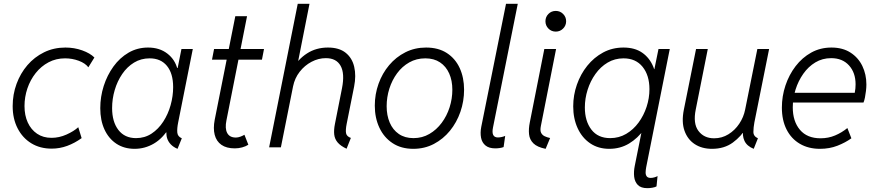

<svg xmlns="http://www.w3.org/2000/svg" viewBox="-20 -772 4597 1006"><path d="M250.5 6.8Q189.9 6.8 144 -21.2Q98.1 -49.3 72.3 -99.6Q46.4 -149.9 46.4 -215.8Q46.4 -277.3 66.7 -332.5Q86.9 -387.7 123.5 -430.4Q160.2 -473.1 210.9 -498Q261.7 -522.9 322.8 -522.9Q369.1 -522.9 410.6 -508.1Q452.1 -493.2 474.6 -470.7L442.9 -419.4Q426.8 -440.9 392.6 -453.6Q358.4 -466.3 320.8 -466.3Q273.4 -466.3 234.4 -445.6Q195.3 -424.8 167 -389.2Q138.7 -353.5 123.5 -308.6Q108.4 -263.7 108.4 -216.3Q108.4 -167.5 125.5 -130.1Q142.6 -92.8 174.3 -71.3Q206.1 -49.8 250 -49.8Q290 -49.8 328.6 -67.1Q367.2 -84.5 390.1 -105.5L407.7 -48.3Q372.1 -22.5 332.5 -7.8Q293 6.8 250.5 6.8Z M685.5 7.8Q630.4 7.8 589.8 -19Q549.3 -45.9 527.3 -93.8Q505.4 -141.6 505.4 -205.1Q505.4 -265.1 523.4 -321.5Q541.5 -377.9 574.5 -423.6Q607.4 -469.2 653.6 -496.1Q699.7 -522.9 755.9 -522.9Q815.9 -522.9 856.9 -491.2Q897.9 -459.5 910.2 -408.2L888.7 -416H936.5L907.7 -399.9L930.7 -515.1H990.2L913.6 -130.9Q907.2 -99.6 908.9 -78.1Q910.6 -56.6 932.6 -47.4L910.2 7.8Q888.7 -1 874.8 -15.6Q860.8 -30.3 855.2 -49.1Q849.6 -67.9 853.5 -89.8L873.5 -78.1H829.6L867.2 -104Q833.5 -47.4 786.4 -19.8Q739.3 7.8 685.5 7.8ZM692.9 -48.3Q738.3 -48.3 774.2 -72Q810.1 -95.7 835.4 -134.8Q860.8 -173.8 874 -221.2Q887.2 -268.6 887.2 -315.4Q887.2 -387.2 854.7 -426.8Q822.3 -466.3 764.2 -466.3Q718.8 -466.3 682.4 -444.1Q646 -421.9 620.4 -384.3Q594.7 -346.7 581.1 -300.3Q567.4 -253.9 567.4 -205.6Q567.4 -133.8 600.3 -91.1Q633.3 -48.3 692.9 -48.3Z M1210.4 5.4Q1166.5 5.4 1140.1 -13.2Q1113.8 -31.7 1105 -65.4Q1096.2 -99.1 1105 -144.5L1212.9 -687H1274.4L1166.5 -141.6Q1157.7 -99.1 1170.4 -75.2Q1183.1 -51.3 1215.8 -51.3Q1227.1 -51.3 1239.5 -55.9Q1252 -60.5 1260.7 -65.9L1281.2 -13.7Q1267.6 -4.9 1249 0.2Q1230.5 5.4 1210.4 5.4ZM1090.8 -459.5 1101.6 -515.1H1363.3L1352.5 -459.5Z M1795.9 7.3Q1764.6 -7.3 1749.3 -25.4Q1733.9 -43.5 1731.2 -67.1Q1728.5 -90.8 1734.9 -122.6L1772 -310.1Q1787.1 -387.2 1764.6 -427.2Q1742.2 -467.3 1687.5 -467.3Q1648.4 -467.3 1612.3 -448.2Q1576.2 -429.2 1550.3 -396Q1524.4 -362.8 1515.6 -319.8L1451.7 0H1390.1L1540 -752H1601.6L1542.5 -453.1H1554.2L1513.7 -410.6Q1540.5 -460.9 1588.4 -491.9Q1636.2 -522.9 1698.2 -522.9Q1756.8 -522.9 1791 -495.6Q1825.2 -468.3 1835.9 -421.9Q1846.7 -375.5 1835.4 -318.4L1796.4 -123Q1790 -90.8 1793.2 -74Q1796.4 -57.1 1818.4 -49.3Z M2145.5 7.8Q2082 7.8 2036.9 -22Q1991.7 -51.8 1967.8 -103Q1943.8 -154.3 1943.8 -218.3Q1943.8 -278.3 1963.4 -333Q1982.9 -387.7 2018.8 -430.4Q2054.7 -473.1 2104 -498Q2153.3 -522.9 2212.4 -522.9Q2276.9 -522.9 2321.3 -494.1Q2365.7 -465.3 2388.7 -415.3Q2411.6 -365.2 2411.6 -301.8Q2411.6 -241.7 2392.3 -186Q2373 -130.4 2337.6 -86.9Q2302.2 -43.5 2253.4 -17.8Q2204.6 7.8 2145.5 7.8ZM2146.5 -48.3Q2192.4 -48.3 2229.7 -70.1Q2267.1 -91.8 2294.2 -128.2Q2321.3 -164.6 2335.7 -209.7Q2350.1 -254.9 2350.1 -301.8Q2350.1 -350.1 2333.5 -387.2Q2316.9 -424.3 2285.4 -445.3Q2253.9 -466.3 2208.5 -466.3Q2162.1 -466.3 2124.5 -445.1Q2086.9 -423.8 2060.5 -387.9Q2034.2 -352.1 2020 -307.4Q2005.9 -262.7 2005.9 -215.3Q2005.9 -167.5 2022 -129.6Q2038.1 -91.8 2069.6 -70.1Q2101.1 -48.3 2146.5 -48.3Z M2575.2 5.4Q2542 5.4 2523.7 -9.8Q2505.4 -24.9 2500.5 -50.5Q2495.6 -76.2 2501.5 -106.9L2631.3 -752H2692.9L2563 -103.5Q2552.7 -51.8 2588.9 -51.8Q2598.6 -51.8 2609.9 -54.4Q2621.1 -57.1 2627 -60.1L2618.7 -1.5Q2609.9 2 2598.1 3.7Q2586.4 5.4 2575.2 5.4Z M2838.9 7.8Q2794.9 -1 2774.9 -20.8Q2754.9 -40.5 2752 -68.6Q2749 -96.7 2755.9 -130.4L2832 -515.1H2893.6L2814 -112.3Q2809.1 -88.4 2815.2 -76.2Q2821.3 -64 2834 -58.1Q2846.7 -52.2 2862.3 -48.8ZM2892.1 -606.4Q2869.1 -606.4 2853.5 -622.3Q2837.9 -638.2 2837.9 -660.6Q2837.9 -683.1 2853.5 -699Q2869.1 -714.8 2892.1 -714.8Q2914.6 -714.8 2930.4 -699Q2946.3 -683.1 2946.3 -660.6Q2946.3 -638.2 2930.4 -622.3Q2914.6 -606.4 2892.1 -606.4Z M3372.1 213.9Q3337.9 213.9 3321.8 197Q3305.7 180.2 3302.7 153.8Q3299.8 127.4 3305.7 98.1L3340.3 -74.7H3328.1L3354 -115.7L3405.3 -373L3394.5 -409.7H3408.7L3430.2 -515.1H3489.3L3365.7 104.5Q3363.3 117.7 3362.8 130.4Q3362.3 143.1 3368.2 151.6Q3374 160.2 3389.6 160.2Q3398.4 160.2 3408.9 157.2Q3419.4 154.3 3425.3 150.4L3419.9 204.6Q3412.6 209 3398.7 211.4Q3384.8 213.9 3372.1 213.9ZM3172.4 7.8Q3114.7 7.8 3072.3 -21Q3029.8 -49.8 3006.6 -100.3Q2983.4 -150.9 2983.4 -214.8Q2983.4 -273.4 3002.7 -328.6Q3022 -383.8 3057.1 -427.5Q3092.3 -471.2 3140.4 -497.1Q3188.5 -522.9 3246.6 -522.9Q3306.2 -522.9 3345 -495.8Q3383.8 -468.8 3403.3 -421.4Q3422.9 -374 3422.9 -314Q3422.9 -255.4 3405.3 -198.2Q3387.7 -141.1 3355 -94.5Q3322.3 -47.9 3276.1 -20Q3230 7.8 3172.4 7.8ZM3177.2 -48.3Q3223.1 -48.3 3261 -70.6Q3298.8 -92.8 3325.9 -129.9Q3353 -167 3367.9 -212.4Q3382.8 -257.8 3382.8 -304.7Q3382.8 -377.4 3346.9 -421.9Q3311 -466.3 3247.1 -466.3Q3201.2 -466.3 3163.8 -444.1Q3126.5 -421.9 3099.9 -384.5Q3073.2 -347.2 3058.8 -301.5Q3044.4 -255.9 3044.4 -209Q3044.4 -137.7 3078.6 -93Q3112.8 -48.3 3177.2 -48.3Z M3710.4 7.8Q3657.7 7.8 3620.1 -16.8Q3582.5 -41.5 3566.4 -87.2Q3550.3 -132.8 3563 -196.8L3627 -515.1H3688.5L3625.5 -198.7Q3610.4 -125 3639.4 -86.2Q3668.5 -47.4 3721.7 -47.4Q3762.7 -47.4 3796.6 -68.4Q3830.6 -89.4 3853.5 -123.8Q3876.5 -158.2 3884.3 -198.2L3948.2 -515.1H4009.8L3932.6 -130.4Q3927.7 -104 3927.5 -81.1Q3927.2 -58.1 3951.2 -47.4L3929.2 7.8Q3893.6 -6.3 3880.6 -34.2Q3867.7 -62 3875 -97.7L3897.5 -75.2H3852.5L3891.1 -104Q3864.7 -58.1 3819.8 -25.1Q3774.9 7.8 3710.4 7.8Z M4276.4 7.8Q4215.8 7.8 4170.9 -18.6Q4126 -44.9 4101.3 -93.5Q4076.7 -142.1 4076.7 -208Q4076.7 -268.1 4095.5 -324.2Q4114.3 -380.4 4148.7 -425.3Q4183.1 -470.2 4230.7 -496.6Q4278.3 -522.9 4336.4 -522.9Q4395 -522.9 4436 -496.6Q4477.1 -470.2 4498.3 -426.3Q4519.5 -382.3 4519.5 -329.6Q4519.5 -313.5 4517.3 -295.4Q4515.1 -277.3 4512 -261.2Q4508.8 -245.1 4504.4 -234.9H4121.1L4130.4 -285.6H4458.5Q4460.9 -297.4 4461.9 -308.6Q4462.9 -319.8 4462.9 -330.1Q4462.9 -391.1 4428.5 -429.2Q4394 -467.3 4335 -467.3Q4289.1 -467.3 4252.2 -445.1Q4215.3 -422.9 4189 -385.5Q4162.6 -348.1 4148.2 -302.2Q4133.8 -256.3 4133.8 -209.5Q4133.8 -136.2 4171.4 -91.8Q4209 -47.4 4279.3 -47.4Q4320.3 -47.4 4355.5 -62.3Q4390.6 -77.1 4419.9 -101.1L4440.9 -47.4Q4409.7 -24.9 4367.9 -8.5Q4326.2 7.8 4276.4 7.8Z"/></svg>

Font: Reddit Sans Light
Style: Italic
Weight: 300
Italic angle: -11.25°
Designer: Stephen Hutchings
Version: Version 1.013